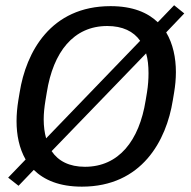

<svg xmlns="http://www.w3.org/2000/svg" viewBox="-20 -689 723 725"><path d="M49.2 -310C45 -284.2 42.5 -257.5 42.5 -231.7C42.5 -179.2 52.5 -129.2 76.7 -86.7L10.8 -18.3L50 12.5L107.5 -47.5C146.7 -9.2 204.2 15.8 289.2 15.8C515.8 15.8 608.3 -158.3 632.5 -310L637.5 -340C641.7 -365 644.2 -390.8 644.2 -416.7C644.2 -470.8 633.3 -523.3 607.5 -566.7L675.8 -638.3L637.5 -669.2L575.8 -605C537.5 -641.7 480.8 -665.8 397.5 -665.8C170.8 -665.8 78.3 -491.7 54.2 -340ZM509.2 -535 154.2 -166.7C148.3 -187.5 145 -211.7 145 -238.3C145 -260.8 147.5 -284.2 151.7 -310L156.7 -340C180.8 -492.5 257.5 -590.8 385 -590.8C442.5 -590.8 484.2 -570.8 509.2 -535ZM531.7 -487.5C538.3 -465.8 540.8 -440 540.8 -412.5C540.8 -390 539.2 -365.8 535 -340L530 -310C505.8 -157.5 428.3 -59.2 300.8 -59.2C241.7 -59.2 200 -80.8 175 -118.3Z"/></svg>

Font: Boon Medium
Style: Italic
Weight: 500
Italic angle: -9°
Designer: Sungsit Sawaiwan
Foundry: FontUni
Version: Version 3.0